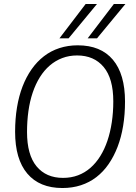

<svg xmlns="http://www.w3.org/2000/svg" viewBox="-20 -937 684 966"><path d="M294 9Q179 9 117.5 -63.5Q56 -136 56 -274Q56 -339 65.5 -396.5Q75 -454 93.5 -502Q112 -550 139 -588.5Q166 -627 201 -654Q236 -681 279 -695Q322 -709 371 -709Q487 -709 548 -636.5Q609 -564 609 -426Q609 -361 599.5 -303.5Q590 -246 571.5 -198Q553 -150 526.5 -111.5Q500 -73 465 -46Q430 -19 387 -5Q344 9 294 9ZM297 -42Q338 -42 372.5 -55Q407 -68 435 -92.5Q463 -117 484.5 -151.5Q506 -186 520.5 -229Q535 -272 542.5 -322Q550 -372 550 -427Q550 -542 501.5 -600Q453 -658 368 -658Q328 -658 293.5 -645Q259 -632 230.5 -607.5Q202 -583 180.5 -548.5Q159 -514 144.5 -471Q130 -428 123 -378Q116 -328 116 -273Q116 -158 164 -100Q212 -42 297 -42ZM421 -744 553 -917H611L468 -744ZM279 -744 411 -917H468L325 -744Z"/></svg>

Font: Georama Light
Style: Italic
Weight: 300
Italic angle: -9°
Designer: Jean-Baptiste Levee
Foundry: Production Type
Version: Version 1.001